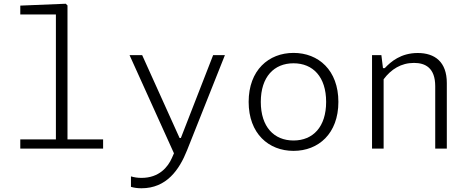

<svg xmlns="http://www.w3.org/2000/svg" viewBox="-20 -795 2520 1027"><path d="M88.5 0H531.5V-49.5H341V-766L331.5 -775L88.5 -765V-717.5H279V-49.5H88.5Z M673 -500 910.5 25 899.5 50C878.5 98 831.5 156.5 737 156.5C715.5 156.5 697.5 153.5 680.5 148.5V204.5C696.5 209 713.5 212 737 212C870.5 212 939 113.5 980.5 9L1183 -500H1120L947.5 -57H940.5L740.5 -500Z M1790 -250C1790 -419.5 1683.5 -512 1550 -512C1417 -512 1310 -419.5 1310 -250C1310 -80.5 1417 12 1550 12C1683.5 12 1790 -80.5 1790 -250ZM1724.5 -250C1724.5 -116 1654 -43.5 1550 -43.5C1446 -43.5 1375 -116 1375 -250C1375 -384 1446 -456.5 1550 -456.5C1654 -456.5 1724.5 -384 1724.5 -250Z M2370 0V-351C2370 -464 2306 -511.5 2214.5 -511.5C2124 -511.5 2070.5 -465 2038 -430.5H2028.5L2020 -500H1970V0H2032V-371C2072 -424.5 2125.5 -458.5 2194.5 -458.5C2254 -458.5 2308 -433 2308 -333.5V0Z"/></svg>

Font: Monaspace Neon ExtraLight
Style: Regular
Weight: 200
Designer: Riley Cran & the Lettermatic Team
Foundry: Lettermatic
Version: Version 1.200 (Monaspace Neon)